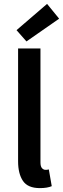

<svg xmlns="http://www.w3.org/2000/svg" viewBox="-20 -955 324 987"><path d="M185 12Q123 12 98 -25Q73 -62 73 -126V-706H188V-120Q188 -99 196 -90.5Q204 -82 213 -82Q217 -82 220.5 -82Q224 -82 231 -84L246 2Q223 12 185 12ZM116 -742 65 -800 222 -935 284 -859Z"/></svg>

Font: TT Toshiba Sans Medium
Style: Regular
Weight: 500
Designer: Paul D. Hunt
Foundry: Toshiba Corporation
Version: Version 2.020;PS 2.000;hotconv 1.0.86;makeotf.lib2.5.63406